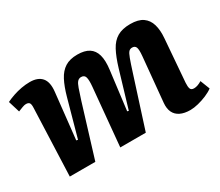

<svg xmlns="http://www.w3.org/2000/svg" viewBox="-101 -751 1134 990"><g transform="rotate(-30 466.5 -256.0)"><path d="M411.5 -343.5Q415 -381.5 410 -398.5Q405 -415.5 385.5 -415.5Q372.5 -415.5 363.8 -406Q355 -396.5 347 -373.2Q339 -350 326 -309.5L231 0H79L94.5 -400.5Q95.5 -421.5 90 -429.2Q84.5 -437 69.5 -437Q60.5 -437 48 -432.2Q35.5 -427.5 20.5 -421.5L-0.5 -490Q19 -499.5 43 -507.8Q67 -516 93 -520.8Q119 -525.5 143.5 -525.5Q191.5 -525.5 214.3 -498.8Q237 -472 230.5 -416L201 -145L210.5 -143L271.5 -363Q286.5 -417 305.3 -453Q324 -489 352.8 -507.3Q381.5 -525.5 426.5 -525.5Q469.5 -525.5 495 -509.3Q520.5 -493 529.8 -459.8Q539 -426.5 532.5 -375L503.5 -143.5L512 -141.5L576.5 -358Q594 -416 613.8 -453Q633.5 -490 663.8 -507.8Q694 -525.5 741.5 -525.5Q789 -525.5 815.5 -507Q842 -488.5 852 -454.3Q862 -420 858 -373.5L838 -120Q836.5 -97 840.8 -85.3Q845 -73.5 862 -73.5Q873 -73.5 884.8 -77.8Q896.5 -82 908.5 -89.5L930.5 -33Q914 -20.5 888.8 -9.7Q863.5 1 837.3 7.5Q811 14 790 14Q754 14 730.3 2.2Q706.5 -9.5 696 -32Q685.5 -54.5 688.5 -87L713.5 -351Q717 -389 711.5 -402.2Q706 -415.5 689.5 -415.5Q677.5 -415.5 669.8 -407.7Q662 -400 652.8 -375Q643.5 -350 627 -298L531.5 0H379.5Z"/></g></svg>

Font: Literata
Style: Italic
Weight: 400
Italic angle: -2°
Designer: Latin by Veronika Burian and Jose Scaglione. Greek by Irene Vlachou. Cyrillic by Vera Evstafieva
Foundry: TypeTogether
Version: Version 3.103;gftools[0.9.29]